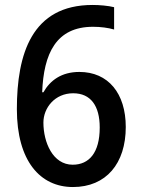

<svg xmlns="http://www.w3.org/2000/svg" viewBox="-20 -744 569 774"><path d="M48 -304C48 -95 142 10 274 10C408 10 487 -85 487 -232C487 -368 416 -454 300 -454C228 -454 182 -420 155 -372H150C156 -528 206 -636 355 -636C386 -636 416 -632 440 -625V-715C416 -721 381 -724 353 -724C108 -724 48 -526 48 -304ZM273 -80C193 -80 155 -170 155 -250C155 -309 201 -368 275 -368C346 -368 382 -317 382 -230C382 -128 339 -80 273 -80Z"/></svg>

Font: Noto Sans Bengali SemiCondensed Medium
Style: Regular
Weight: 500
Width: 4
Designer: Joana Ranito - Universal Thirst; Jelle Bosma - Monotype Design Team
Foundry: Universal Thirst ehf.
Version: Version 3.000